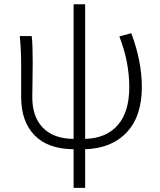

<svg xmlns="http://www.w3.org/2000/svg" viewBox="-20 -707 770 926"><path d="M555.7 -531.2 613.3 -546.9Q664.1 -410.2 664.1 -287.1Q664.1 -146.5 591.3 -68.8Q518.6 8.8 390.6 12.7V199.2H335V12.7Q210.9 11.7 146.5 -54.7Q82 -121.1 82 -239.3V-394.5Q82 -470.7 75.2 -533.2H132.8Q137.7 -495.1 137.7 -412.1Q137.7 -375 136.7 -312Q135.7 -249 135.7 -237.3Q135.7 -143.6 187 -90.8Q238.3 -38.1 335 -37.1V-686.5H390.6V-37.1Q492.2 -40 547.9 -103.5Q603.5 -167 603.5 -287.1Q603.5 -408.2 555.7 -531.2Z"/></svg>

Font: Gen Shin Gothic Light
Style: Regular
Weight: 200
Designer: [Source Han Sans]
Ryoko NISHIZUKA  (kana & ideographs); Paul D. Hunt (Latin, Greek & Cyrillic); Wenlong ZHANG  (bopomofo
Version: Version 1.002.20150607